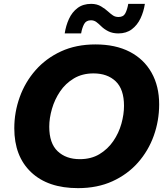

<svg xmlns="http://www.w3.org/2000/svg" viewBox="-20 -962 858 994"><path d="M54 -298Q54 -381 82 -459Q110 -537 164 -598.5Q218 -660 296 -696Q374 -732 474 -732Q578 -732 651.5 -694Q725 -656 764.5 -586Q804 -516 804 -422Q804 -337 776 -259Q748 -181 694 -120Q640 -59 562 -23.5Q484 12 384 12Q228 12 141 -70.5Q54 -153 54 -298ZM235 -306Q235 -220 278.5 -179Q322 -138 393 -138Q452 -138 495 -164Q538 -190 566.5 -231.5Q595 -273 608.5 -321.5Q622 -370 622 -414Q622 -500 579 -541Q536 -582 464 -582Q406 -582 362.5 -556Q319 -530 291 -488.5Q263 -447 249 -398.5Q235 -350 235 -306ZM315 -789Q321 -829 337 -864Q353 -899 381.5 -920.5Q410 -942 452 -942Q482 -942 504 -928.5Q526 -915 540 -902Q553 -890 565 -882Q577 -874 594 -874Q619 -874 629 -893.5Q639 -913 644 -942H730Q724 -902 707.5 -867Q691 -832 662.5 -810.5Q634 -789 593 -789Q563 -789 541 -800Q519 -811 504 -826Q492 -838 479.5 -847.5Q467 -857 451 -857Q426 -857 415.5 -837.5Q405 -818 400 -789Z"/></svg>

Font: Kufam
Style: Bold Italic
Weight: 700
Italic angle: -11°
Designer: Artur Schmal
Foundry: Original Type
Version: Version 1.301; ttfautohint (v1.8.3)